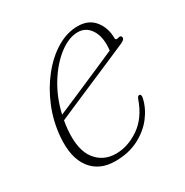

<svg xmlns="http://www.w3.org/2000/svg" viewBox="-115 -540 617 641"><g transform="rotate(-30 193.5 -219.0)"><path d="M336 -129.5Q328.5 -94.5 304.5 -63.2Q280.5 -32 241.8 -12.2Q203 7.5 152 7.5Q91 7.5 59 -34.5Q27 -76.5 33 -153Q37.5 -211 59 -263.5Q80.5 -316 113.5 -357.2Q146.5 -398.5 186.2 -422.2Q226 -446 267 -446Q309 -446 331.5 -418Q354 -390 354 -350.5Q354 -340.5 365.5 -344.5Q377.5 -348.5 379 -338.5Q380 -330.5 365 -323.5Q341 -313 299.8 -295.2Q258.5 -277.5 212.8 -257.8Q167 -238 128.5 -221.5Q90 -205 71 -196.5Q68 -180 66.5 -163Q60 -87.5 88.8 -50.2Q117.5 -13 166.5 -13Q212.5 -13 256 -42.8Q299.5 -72.5 321 -134Q324.5 -144 330.5 -144Q339 -144 336 -129.5ZM257.5 -428.5Q223 -428.5 186 -400.5Q149 -372.5 119 -324.5Q89 -276.5 75 -216Q93.5 -224 124.5 -237.2Q155.5 -250.5 191.2 -266Q227 -281.5 260.8 -296.2Q294.5 -311 319.5 -322Q321 -330 321 -345Q321 -381.5 303.8 -405Q286.5 -428.5 257.5 -428.5Z"/></g></svg>

Font: Fraunces 72pt S050 Thin
Style: Italic
Weight: 100
Italic angle: -16°
Version: Version 1.000; ttfautohint (v1.8.3)